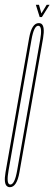

<svg xmlns="http://www.w3.org/2000/svg" viewBox="-47 -774 226 798"><path d="M-6 4Q-12 4 -16.5 1Q-32.5 -9 -24 -58Q-13.5 -120 25 -337Q63 -553 74 -615.5Q85 -678 114 -678Q120 -678 124.5 -675.5Q140.5 -665 132 -615Q121 -552 83 -337Q44.5 -120 33.8 -58Q23 4 -6 4ZM-4 -7Q14 -7 24.2 -65Q34.5 -123 72 -337Q109.5 -550 120 -608.5Q129 -660 116 -666Q114 -667 112 -667Q94 -667 83.8 -608.5Q73.5 -550 36 -337Q-1.5 -123 -11.5 -65Q-20.5 -14 -8 -8Q-6 -7 -4 -7ZM118 -703 102 -754H115L125 -718L147 -754H159L127 -703Z"/></svg>

Font: Anybody UltraCondensed Thin
Style: Italic
Weight: 100
Width: 1
Italic angle: -10°
Designer: Tyler Finck
Foundry: Etcetera Type Company
Version: Version 1.010; ttfautohint (v1.8.3) -l 8 -r 50 -G 200 -x 14 